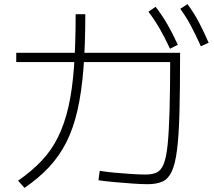

<svg xmlns="http://www.w3.org/2000/svg" viewBox="-20 -875 1040 934"><path d="M698 21Q669 21 626 18Q583 15 538.5 11Q494 7 459 2L465 -44Q495 -39 537 -35Q579 -31 620 -28.5Q661 -26 688 -26Q720 -26 741.5 -35.5Q763 -45 776 -76.5Q789 -108 795.5 -171.5Q802 -235 805 -342Q808 -449 808 -611L832 -573H59V-618H856V-608Q856 -440 853 -327Q850 -214 841 -144.5Q832 -75 815 -39.5Q798 -4 769.5 8.5Q741 21 698 21ZM68 4Q134 -42 182 -92.5Q230 -143 262 -207.5Q294 -272 313 -355.5Q332 -439 340 -550Q348 -661 348 -806H395Q395 -657 386 -542Q377 -427 357 -339Q337 -251 303 -183.5Q269 -116 218.5 -62Q168 -8 99 39ZM807 -638Q781 -694 756 -737Q731 -780 702 -818L737 -842Q770 -799 795.5 -754.5Q821 -710 845 -657ZM957 -650Q932 -706 908.5 -750Q885 -794 857 -832L892 -855Q924 -812 948 -766Q972 -720 995 -667Z"/></svg>

Font: M PLUS 1 Thin Light
Style: Regular
Weight: 300
Version: Version 1.001